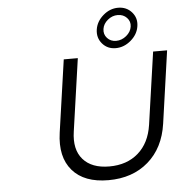

<svg xmlns="http://www.w3.org/2000/svg" viewBox="-62 -1024 1030 1088"><g transform="rotate(-5 453.0 -480.5)"><path d="M258.8 -288.1 317.9 -700.2H397.9L338.9 -288.1Q323.7 -186.5 373.3 -129.9Q422.9 -73.2 522.9 -73.2Q623 -73.2 687.5 -129.6Q752 -186 767.1 -288.1L826.2 -700.2H905.8L847.2 -288.1Q827.6 -151.4 738 -73.7Q648.4 3.9 511.2 3.9Q373.5 3.9 306.4 -73.7Q239.3 -151.4 258.8 -288.1ZM519 -852.1Q525.9 -897.9 564.5 -931.4Q603 -964.8 649.9 -964.8Q697.3 -964.8 727.1 -931.4Q756.8 -897.9 750 -852.1Q743.7 -805.7 704.1 -771.7Q664.6 -737.8 617.2 -737.8Q570.3 -737.8 541.3 -771.5Q512.2 -805.2 519 -852.1ZM557.1 -852.1Q552.7 -821.8 572.3 -800.3Q591.8 -778.8 623 -778.8Q654.8 -778.8 681.2 -800.5Q707.5 -822.3 711.9 -852.1Q716.3 -881.3 696 -902.6Q675.8 -923.8 644 -923.8Q612.8 -923.8 587.2 -902.6Q561.5 -881.3 557.1 -852.1Z"/></g></svg>

Font: Trueno Light
Style: Italic
Weight: 300
Designer: Julieta Ulanovsky
Foundry: Julieta Ulanovsky
Version: Version 3.001b | FøM Fix